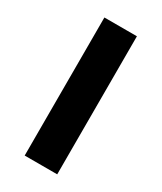

<svg xmlns="http://www.w3.org/2000/svg" viewBox="-146 -601 553 657"><g transform="rotate(30 130.5 -272.5)"><path d="M194.6 0H66.1V-545.5H194.6Z"/></g></svg>

Font: Linik Sans SemiBold
Style: Regular
Weight: 600
Designer: Rasmus Andersson (font), Cristiano Sobral (main changes)
Foundry: rsms
Version: Version 3.018;June 1, 2022;FontCreator 14.0.0.2814 64-bit; t